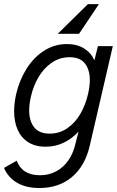

<svg xmlns="http://www.w3.org/2000/svg" viewBox="-30 -715 576 946"><path d="M457.5 -694.8 359.4 -548.3H254.4L403.3 -694.8ZM163.6 211.4Q99.1 211.4 54.7 185.8Q10.3 160.2 -10.3 112.3L52.2 76.7Q79.1 148.4 167 148.4Q210.9 148.4 246.8 129.2Q282.7 109.9 306.6 75.4Q330.6 41 340.8 -3.4L356.9 -66.4Q324.7 -31.7 283.9 -12Q243.2 7.8 194.8 7.8Q143.6 7.8 108.9 -14.4Q74.2 -36.6 56.9 -75.9Q39.6 -115.2 39.6 -167Q39.6 -207.5 49.8 -252Q65.9 -320.8 101.1 -376.7Q136.2 -432.6 187.5 -465.3Q238.8 -498 299.8 -498Q349.1 -498 383.8 -476.6Q418.5 -455.1 435.1 -418L452.6 -487.8H525.9L412.1 3.4Q389.2 102.1 325 156.7Q260.7 211.4 163.6 211.4ZM403.8 -252Q412.6 -290.5 412.6 -320.3Q412.6 -371.6 388.4 -402.3Q364.3 -433.1 313 -433.1Q264.2 -433.1 225.1 -406.2Q186 -379.4 159.9 -335.2Q133.8 -291 122.1 -237.8Q113.8 -202.1 113.8 -170.9Q113.8 -118.7 138.4 -87.6Q163.1 -56.6 214.8 -56.6Q263.2 -56.6 302 -83.5Q340.8 -110.4 366.2 -154.5Q391.6 -198.7 403.8 -252Z"/></svg>

Font: Acari Sans
Style: Italic
Weight: 400
Italic angle: -13°
Designer: Alfredo Marco Pradil and Stefan Peev
Foundry: Hanken Design Co.
Version: Version 1.045;January 11, 2019;FontCreator 11.5.0.2425 64-bi